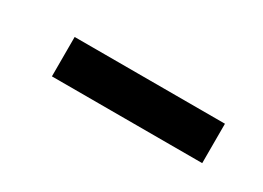

<svg xmlns="http://www.w3.org/2000/svg" viewBox="-20 -780 423 309"><g transform="rotate(30 191.5 -625.5)"><path d="M64.9 -662.1H344.2V-588.9H64.9Z"/></g></svg>

Font: Liberation Serif
Style: Regular
Weight: 400
Designer: Steve Matteson
Foundry: Ascender Corporation
Version: Version 2.1.5